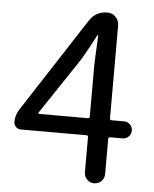

<svg xmlns="http://www.w3.org/2000/svg" viewBox="-53 -777 660 822"><g transform="rotate(5 277.5 -366.5)"><path d="M119.1 -281.2Q118.2 -279.3 119.1 -277.3Q120.1 -275.4 122.1 -275.4H332Q338.9 -275.4 338.9 -282.2V-500Q338.9 -520.5 344.7 -630.9Q344.7 -632.8 342.8 -632.8Q340.8 -632.8 339.8 -630.9Q316.4 -584 282.2 -525.4ZM486.3 -275.4Q502 -275.4 512.7 -264.6Q523.4 -253.9 523.4 -238.8Q523.4 -223.6 512.7 -212.9Q502 -202.1 486.3 -202.1H433.6Q425.8 -202.1 425.8 -194.3V-43.9Q425.8 -25.4 413.1 -12.7Q400.4 0 382.3 0Q364.3 0 351.6 -12.7Q338.9 -25.4 338.9 -43.9V-194.3Q338.9 -202.1 332 -202.1H49.8Q37.1 -202.1 28.3 -210.9Q19.5 -219.7 19.5 -232.4Q19.5 -261.7 36.1 -287.1L297.9 -690.4Q325.2 -733.4 376 -733.4Q396.5 -733.4 411.1 -718.3Q425.8 -703.1 425.8 -682.6V-282.2Q425.8 -275.4 433.6 -275.4Z"/></g></svg>

Font: Gen Jyuu Gothic P Regular
Style: Regular
Weight: 400
Designer: [Source Han Sans]
Ryoko NISHIZUKA  (kana & ideographs); Paul D. Hunt (Latin, Greek & Cyrillic); Wenlong ZHANG  (bopomofo
Version: Version 1.002.20150607